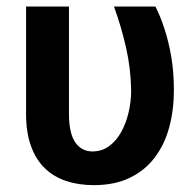

<svg xmlns="http://www.w3.org/2000/svg" viewBox="-20 -548 585 579"><path d="M58.6 -528.3H188V-204.1Q188 -172.9 193.4 -151.1Q198.7 -129.4 208.5 -116.5Q218.3 -103.5 231 -97.4Q243.7 -91.3 258.3 -91.3Q287.1 -91.3 308.8 -107.2Q330.6 -123 345.5 -149.9Q360.4 -176.8 367.9 -209.5Q375.5 -242.2 375.5 -275.4Q374.5 -341.3 360.1 -404.5Q345.7 -467.8 323.7 -528.3H448.7Q463.9 -498.5 476.3 -460.2Q488.8 -421.9 496.6 -376Q504.4 -330.1 504.4 -275.9Q504.4 -216.8 490.5 -164.8Q476.6 -112.8 447 -73.5Q417.5 -34.2 371.8 -12Q326.2 10.3 262.7 10.3Q216.8 10.3 179 -2.4Q141.1 -15.1 114.5 -41.3Q87.9 -67.4 73.2 -108.2Q58.6 -148.9 58.6 -205.1Z"/></svg>

Font: Roboto SemiBold
Style: Regular
Weight: 600
Designer: Christian Robertson
Foundry: Google
Version: Version 3.009; 2024